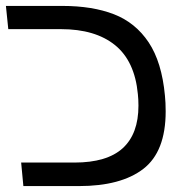

<svg xmlns="http://www.w3.org/2000/svg" viewBox="-33 -629 653 649"><path d="M38.5 -79.5H218.5Q328.5 -79.5 381.8 -128Q435 -176.5 435 -272Q435 -293 433 -311Q422.5 -422.5 355.8 -476.5Q289 -530.5 173 -530.5H-5L-13 -609H177.5Q279.5 -609 352.2 -580.8Q425 -552.5 469.5 -485.8Q514 -419 524.5 -306Q527 -282.5 527 -252.5Q527 -116.5 451.5 -58.2Q376 0 233.5 0H46Z"/></svg>

Font: JuliaMono Light
Style: Italic
Weight: 300
Italic angle: -9°
Monospace: yes
Designer: cormullion
Foundry: corm
Version: Version 0.054; ttfautohint (v1.8.4)